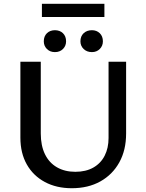

<svg xmlns="http://www.w3.org/2000/svg" viewBox="-20 -985 772 1017"><path d="M360 12Q279 12 217.5 -21Q156 -54 122 -114Q88 -174 88 -256V-658H196V-278Q196 -214 218 -168.5Q240 -123 281.5 -99Q323 -75 379 -75Q435 -75 474.5 -97.5Q514 -120 534.5 -160.5Q555 -201 555 -254V-658H648V-278Q648 -190 612 -125Q576 -60 511.5 -24Q447 12 360 12ZM271 -709Q245 -709 228.5 -725.5Q212 -742 212 -766Q212 -793 228.5 -809Q245 -825 271 -825Q297 -825 313.5 -809Q330 -793 330 -766Q330 -742 313.5 -725.5Q297 -709 271 -709ZM467 -709Q440 -709 423 -725.5Q406 -742 406 -766Q406 -793 423 -809Q440 -825 467 -825Q492 -825 508.5 -809Q525 -793 525 -766Q525 -742 508.5 -725.5Q492 -709 467 -709ZM202 -895V-965H533V-895Z"/></svg>

Font: Ysabeau SemiBold
Style: Regular
Weight: 600
Designer: Christian Thalmann (Catharsis Fonts)
Version: Version 2.000;gftools[0.9.27.dev2+g8671c4b]